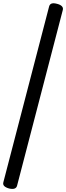

<svg xmlns="http://www.w3.org/2000/svg" viewBox="-24 -1099 412 1196"><path d="M32 75Q11 69 2 59.5Q-7 50 -3 36L282 -1059Q286 -1073 298 -1077Q310 -1081 332 -1075Q352 -1070 361.5 -1060Q371 -1050 367 -1036L82 59Q78 72 65.5 76Q53 80 32 75Z"/></svg>

Font: Playwrite PE
Style: Regular
Weight: 400
Designer: Veronika Burian, José Scaglione
Foundry: TypeTogether
Version: Version 1.002